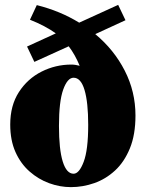

<svg xmlns="http://www.w3.org/2000/svg" viewBox="-20 -752 598 788"><path d="M282 -39Q305 -39 323.5 -88Q342 -137 342 -239Q342 -332 327 -382.5Q312 -433 282 -433Q257 -433 239.5 -384.5Q222 -336 222 -235Q222 -139 237.5 -89Q253 -39 282 -39ZM121 -498 91 -561 209 -615Q166 -646 103 -671L131 -731Q227 -707 305 -659L465 -732L495 -669L371 -612Q448 -548 492 -462Q536 -376 536 -278Q536 -199 513 -143Q490 -87 452 -52Q414 -17 367 -0.5Q320 16 271 16Q226 16 182 0Q138 -16 101.5 -48Q65 -80 43.5 -128Q22 -176 22 -241Q22 -319 57.5 -374Q93 -429 150.5 -458Q208 -487 273 -487Q282 -487 290.5 -485.5Q299 -484 307 -482Q288 -528 262 -562Z"/></svg>

Font: Source Serif Pro Black
Style: Regular
Weight: 900
Designer: Frank Grießhammer
Foundry: Adobe Systems Incorporated
Version: Version 3.001;hotconv 1.0.111;makeotfexe 2.5.65597